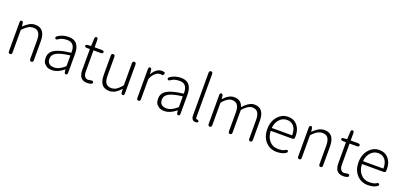

<svg xmlns="http://www.w3.org/2000/svg" viewBox="21 -1845 6088 2907"><g transform="rotate(20 3065.0 -391.0)"><path d="M129 0Q100 0 100 -36V-498Q100 -533 124 -534Q148 -535 151 -500L156 -457Q156 -452 160 -455Q204 -498 241 -519Q289 -547 339 -547Q501 -547 501 -341V-36Q501 0 472 0Q443 0 443 -36V-333Q443 -417 415 -456Q387 -495 326 -495Q282 -495 242 -471Q208 -450 166 -407Q158 -399 158 -387V-36Q158 0 129 0Z M811 13Q743 13 715 -11Q701 -23 687 -35Q656 -63 656 -134Q656 -221 738 -269Q817 -314 990 -334Q996 -335 996 -341Q1000 -496 874 -496Q787 -496 737 -458Q708 -436 693 -456Q679 -476 709 -497Q783 -547 882 -547Q972 -547 1016 -487Q1054 -434 1054 -338V-35Q1054 0 1030 1Q1005 2 1002 -33L999 -63Q998 -68 994 -65Q898 13 811 13ZM823 -36Q866 -36 908 -57Q947 -76 988 -112Q996 -119 996 -130V-287Q996 -292 991 -291Q843 -274 776 -236Q714 -200 714 -137Q714 -85 746 -59Q775 -36 823 -36Z M1377 13Q1302 13 1269 -32Q1240 -72 1240 -152V-479Q1240 -484 1235 -484H1193Q1157 -484 1156 -506Q1156 -528 1191 -530L1236 -533Q1242 -533 1242 -539L1247 -652Q1249 -688 1274 -688Q1298 -687 1298 -651V-538Q1298 -533 1303 -533H1415Q1451 -533 1451 -509Q1451 -484 1415 -484H1303Q1298 -484 1298 -479V-148Q1298 -93 1316 -67Q1337 -37 1371 -37Q1387 -37 1403 -41L1416 -44Q1449 -52 1458 -29Q1467 -7 1433 5Q1410 13 1377 13Z M1732 13Q1649 13 1610 -37.5Q1571 -88 1571 -192V-497Q1571 -533 1600 -533Q1629 -533 1629 -497V-199Q1629 -116 1656.5 -77.5Q1684 -39 1745 -39Q1790 -39 1829 -64Q1864 -87 1903 -134Q1911 -143 1911 -155V-497Q1911 -533 1940 -533Q1969 -533 1969 -497V-36Q1969 0 1945 1Q1920 1 1918 -34L1915 -83Q1915 -88 1913.5 -88Q1912 -88 1905 -80Q1869 -39 1830 -15Q1784 13 1732 13Z M2198 0Q2169 0 2169 -36V-497Q2169 -533 2193 -534Q2217 -535 2220 -500L2225 -439Q2225 -434 2227 -438Q2254 -486 2293 -516.5Q2332 -547 2377 -547Q2408 -547 2422.5 -539.5Q2437 -532 2426 -508Q2415 -484 2405.5 -488Q2396 -492 2370 -492Q2331 -492 2296 -462Q2254 -427 2232 -372Q2227 -358 2227 -343V-36Q2227 0 2198 0Z M2622 13Q2554 13 2526 -11Q2512 -23 2498 -35Q2467 -63 2467 -134Q2467 -221 2549 -269Q2628 -314 2801 -334Q2807 -335 2807 -341Q2811 -496 2685 -496Q2598 -496 2548 -458Q2519 -436 2504 -456Q2490 -476 2520 -497Q2594 -547 2693 -547Q2783 -547 2827 -487Q2865 -434 2865 -338V-35Q2865 0 2841 1Q2816 2 2813 -33L2810 -63Q2809 -68 2805 -65Q2709 13 2622 13ZM2634 -36Q2677 -36 2719 -57Q2758 -76 2799 -112Q2807 -119 2807 -130V-287Q2807 -292 2802 -291Q2654 -274 2587 -236Q2525 -200 2525 -137Q2525 -85 2557 -59Q2586 -36 2634 -36Z M3051 -79V-759Q3051 -795 3080 -795Q3109 -795 3109 -759V-73Q3109 -37 3120 -38Q3154 -39 3159 -16Q3163 6 3126 9Q3051 13 3051 -79Z M3347 0Q3318 0 3318 -36V-498Q3318 -533 3342 -534Q3366 -535 3369 -500L3374 -457Q3374 -452 3377 -456Q3461 -547 3543 -547Q3658 -547 3689 -444Q3690 -439 3693 -443Q3790 -547 3870 -547Q4030 -547 4030 -341V-36Q4030 0 4001 0Q3972 0 3972 -36V-333Q3972 -416 3944 -455.5Q3916 -495 3857 -495Q3789 -495 3711 -408Q3703 -399 3703 -387V-36Q3703 0 3674 0Q3645 0 3645 -36V-333Q3645 -416 3617 -455.5Q3589 -495 3530 -495Q3460 -495 3384 -408Q3376 -399 3376 -387V-36Q3376 0 3347 0Z M4426 13Q4320 13 4251 -61Q4178 -138 4178 -264.5Q4178 -391 4250 -471Q4318 -547 4413.5 -547Q4509 -547 4563.5 -481.5Q4618 -416 4618 -318Q4618 -299 4617 -280Q4615 -257 4580 -257H4242Q4237 -257 4237 -252Q4239 -159 4292.5 -97.5Q4346 -36 4432 -36Q4508 -36 4542 -59Q4571 -80 4585 -60Q4598 -40 4567 -21Q4513 13 4426 13ZM4237 -308Q4237 -303 4242 -303H4560Q4565 -303 4565 -308Q4565 -398 4524.5 -447.5Q4484 -497 4414.5 -497Q4345 -497 4297 -446Q4245 -392 4237 -308Z M4789 0Q4760 0 4760 -36V-498Q4760 -533 4784 -534Q4808 -535 4811 -500L4816 -457Q4816 -452 4820 -455Q4864 -498 4901 -519Q4949 -547 4999 -547Q5161 -547 5161 -341V-36Q5161 0 5132 0Q5103 0 5103 -36V-333Q5103 -417 5075 -456Q5047 -495 4986 -495Q4942 -495 4902 -471Q4868 -450 4826 -407Q4818 -399 4818 -387V-36Q4818 0 4789 0Z M5503 13Q5428 13 5395 -32Q5366 -72 5366 -152V-479Q5366 -484 5361 -484H5319Q5283 -484 5282 -506Q5282 -528 5317 -530L5362 -533Q5368 -533 5368 -539L5373 -652Q5375 -688 5400 -688Q5424 -687 5424 -651V-538Q5424 -533 5429 -533H5541Q5577 -533 5577 -509Q5577 -484 5541 -484H5429Q5424 -484 5424 -479V-148Q5424 -93 5442 -67Q5463 -37 5497 -37Q5513 -37 5529 -41L5542 -44Q5575 -52 5584 -29Q5593 -7 5559 5Q5536 13 5503 13Z M5896 13Q5790 13 5721 -61Q5648 -138 5648 -264.5Q5648 -391 5720 -471Q5788 -547 5883.5 -547Q5979 -547 6033.5 -481.5Q6088 -416 6088 -318Q6088 -299 6087 -280Q6085 -257 6050 -257H5712Q5707 -257 5707 -252Q5709 -159 5762.5 -97.5Q5816 -36 5902 -36Q5978 -36 6012 -59Q6041 -80 6055 -60Q6068 -40 6037 -21Q5983 13 5896 13ZM5707 -308Q5707 -303 5712 -303H6030Q6035 -303 6035 -308Q6035 -398 5994.5 -447.5Q5954 -497 5884.5 -497Q5815 -497 5767 -446Q5715 -392 5707 -308Z"/></g></svg>

Font: Resource Han Rounded CN Light
Style: Regular
Weight: 300
Designer: Cyano Hao (round all glyphs); Ryoko NISHIZUKA 西塚涼子 (kana, bopomofo & ideographs); Paul D. Hunt (Latin, Greek & Cyrillic)
Foundry: Cyano Hao
Version: 0.990